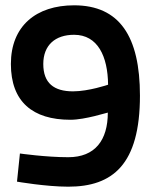

<svg xmlns="http://www.w3.org/2000/svg" viewBox="-20 -692 570 723"><path d="M44 -8C44 -8 153 11 237 11C404 11 507 -72 507 -332C507 -555 430 -672 259 -672C116 -672 21 -594 21 -451C21 -309 103 -241 245 -241C301 -241 386 -269 386 -268C386 -164 338 -100 237 -100C153 -100 55 -114 55 -114ZM255 -348C183 -348 143 -379 143 -451C143 -522 188 -561 259 -561C348 -561 386 -480 387 -373C387 -373 314 -348 255 -348Z"/></svg>

Font: TitilliumText22L
Style: 800 wt
Weight: 800
Designer: Campivisivi
Foundry: Campivisivi
Version: 1.000